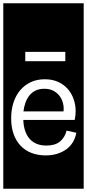

<svg xmlns="http://www.w3.org/2000/svg" viewBox="-32 -937 530 1170"><path d="M374 -141Q363 -99 333.5 -74.5Q304 -50 251 -50Q185 -50 149 -90.5Q113 -131 110 -206H423Q429 -233 429 -259Q429 -298 416.5 -333.5Q404 -369 380 -396Q356 -423 321 -438.5Q286 -454 240 -454Q193 -454 155 -436Q117 -418 90.5 -386.5Q64 -355 50 -311.5Q36 -268 36 -216Q36 -162 51 -120Q66 -78 93.5 -49Q121 -20 160 -5Q199 10 246 10Q287 10 320 -1Q353 -12 376.5 -30.5Q400 -49 414 -74Q428 -99 433 -128ZM111 -258Q114 -286 123 -311Q132 -336 147 -355Q162 -374 184.5 -385Q207 -396 238 -396Q271 -396 294 -383.5Q317 -371 331.5 -351.5Q346 -332 352 -307.5Q358 -283 355 -258ZM-12 -917H478V213H-12ZM366 -564V-621H122V-564Z"/></svg>

Font: Zilla Slab Regular Highlight
Style: Regular
Weight: 410
Designer: Typotheque Type Foundry
Foundry: Typotheque type foundry
Version: Version 1.0; 2017